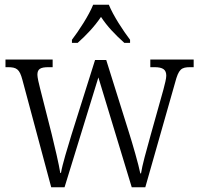

<svg xmlns="http://www.w3.org/2000/svg" viewBox="-20 -786 834 806"><path d="M282 -619V-606H306C345 -641 376 -674 404 -715C431 -674 463 -641 502 -606H526V-619C497 -657 455 -721 437 -766H371C353 -721 311 -657 282 -619ZM74 -451 195 0H251L393 -461L533 0H590L715 -439C730 -496 741 -504 779 -504H793V-536H611V-504H628C665 -504 678 -493 678 -468C678 -456 672 -433 666 -410L613 -221C593 -149 577 -92 572 -58H569C562 -94 536 -184 521 -231L426 -534H379L280 -220C265 -171 241 -93 236 -60H233C228 -93 209 -175 197 -223L148 -416C143 -434 137 -462 137 -472C137 -496 149 -504 184 -504H201V-536H3V-504H12C50 -504 62 -496 74 -451Z"/></svg>

Font: Noto Serif Sinhala SemiCondensed Light
Style: Regular
Weight: 300
Width: 4
Designer: Jelle Bosma - Monotype Design Team
Foundry: Monotype Imaging Inc.
Version: Version 2.007